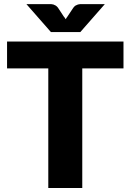

<svg xmlns="http://www.w3.org/2000/svg" viewBox="-20 -935 649 955"><path d="M594.2 -728.5V-594.7H389.2V0H220.2V-594.7H15.1V-728.5ZM389.6 -914.6H501.5L379.4 -775.4H233.4L111.3 -914.6H223.6H233.9Q243.2 -913.1 245.6 -912.6Q253.4 -909.7 257.3 -907.2Q263.7 -902.8 268.1 -897L297.4 -852.5Q298.3 -851.1 300.3 -848.9Q302.2 -846.7 302.7 -846.2Q303.2 -845.2 304.4 -842.8Q305.7 -840.3 306.6 -839.4Q308.1 -841.3 311 -846.2Q314 -850.1 315.4 -852.5L344.7 -896.5Q350.6 -904.3 355.5 -907.2Q358.4 -909.2 367.7 -912.6Q371.6 -913.6 379.4 -914.6Z"/></svg>

Font: Lato-ExtraBold
Style: Regular
Weight: 500
Designer: Lukasz Dziedzic with Adam Twardoch and Botio Nikoltchev
Foundry: tyPoland Lukasz Dziedzic
Version: ""